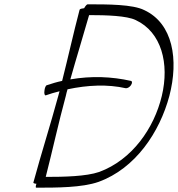

<svg xmlns="http://www.w3.org/2000/svg" viewBox="-20 -845 825 890"><path d="M192 -403C213 -410 234 -417 256 -422C254 -415 252 -407 250 -400C214 -267 171 -133 135 0C133 4 139 6 149 7C146 14 144 25 148 25C241 25 361 25 437 -2C608 -64 720 -232 765 -400C809 -568 782 -736 649 -798C596 -825 480 -825 386 -825C383 -825 376 -818 370 -807C360 -806 351 -804 349 -800C320 -690 296 -580 268 -470C244 -465 221 -458 197 -450C192 -449 187 -437 186 -424C184 -411 187 -402 192 -403ZM285 -400C287 -410 290 -421 293 -431C387 -451 479 -455 563 -436C570 -435 581 -441 587 -450C594 -460 593 -469 587 -470C498 -490 404 -494 306 -477C334 -577 365 -676 393 -775C474 -775 568 -772 609 -752C729 -696 766 -550 730 -400C694 -250 592 -104 440 -48C379 -27 276 -25 192 -25C224 -150 251 -275 285 -400Z"/></svg>

Font: Nupuram Thin Italic
Style: Regular
Weight: 100
Designer: Santhosh Thottingal (santhosh.thottingal@gmail.com)
Foundry: SMC
Version: Version 1.000